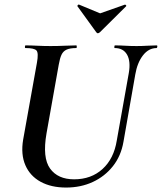

<svg xmlns="http://www.w3.org/2000/svg" viewBox="-20 -829 727 863"><path d="M559 -501Q568 -554 551 -583.5Q534 -613 496 -613Q493 -613 494 -619Q495 -625 496 -625Q519 -625 542.5 -623.5Q566 -622 594 -622Q619 -622 642.5 -623.5Q666 -625 684 -625Q688 -625 687 -619Q686 -613 684 -613Q648 -613 622.5 -580Q597 -547 588 -494L535 -192Q524 -128 487.5 -82Q451 -36 397 -11Q343 14 277 14Q210 14 162.5 -12Q115 -38 94 -86.5Q73 -135 84 -201L146 -547Q154 -591 144 -602Q134 -613 95 -613Q91 -613 92 -619Q93 -625 94 -625Q118 -625 147 -623.5Q176 -622 207 -622Q242 -622 271.5 -623.5Q301 -625 323 -625Q325 -625 325 -619Q325 -613 323 -613Q295 -613 279.5 -606Q264 -599 256.5 -583Q249 -567 244 -538L189 -229Q170 -120 205 -71.5Q240 -23 313 -23Q390 -23 441 -69.5Q492 -116 505 -198ZM412 -685 328 -801Q327 -803 330 -806.5Q333 -810 336 -808L430 -769L541 -808Q543 -809 546 -806Q549 -803 547 -801L430 -685Q419 -674 412 -685Z"/></svg>

Font: Cormorant Garamond Light
Style: Italic
Weight: 300
Italic angle: -10°
Designer: Christian Thalmann (Catharsis Fonts)
Foundry: Catharsis Fonts
Version: Version 4.001